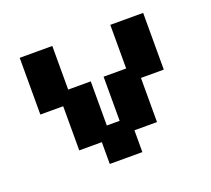

<svg xmlns="http://www.w3.org/2000/svg" viewBox="-89 -580 772 703"><g transform="rotate(-20 296.5 -228.0)"><path d="M227 11V-74H139V-246H50V-467H177V-297H265V-125H315V-297H403V-467H531V-246H442V-74H354V11Z"/></g></svg>

Font: Pixelify Sans
Style: Bold
Weight: 700
Designer: Stefie Justprince
Foundry: Typecalism Foundryline
Version: Version 1.000